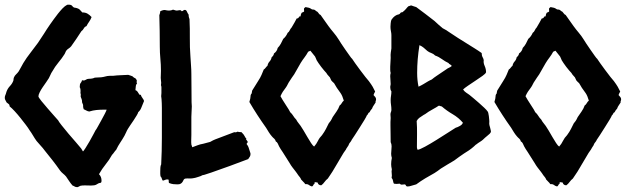

<svg xmlns="http://www.w3.org/2000/svg" viewBox="-25 -773 2634 808"><path d="M567.4 -374Q569.3 -367.2 575.2 -359.4Q581.1 -351.6 581.1 -347.7Q573.2 -329.1 569.3 -318.8Q565.4 -308.6 556.6 -300.8Q556.6 -297.9 550.8 -288.1Q544.9 -278.3 537.6 -267.1Q530.3 -255.9 522.9 -245.6Q515.6 -235.4 513.7 -231.4Q508.8 -223.6 505.9 -216.3Q502.9 -209 499 -202.1Q490.2 -186.5 481 -172.9Q471.7 -159.2 463.9 -142.6Q459 -137.7 455.1 -131.8Q451.2 -126 446.3 -121.1Q434.6 -99.6 419.4 -81.1Q404.3 -62.5 391.6 -40Q402.3 -29.3 402.3 -12.7Q402.3 -3.9 397.5 -3.4Q392.6 -2.9 388.7 -1Q378.9 5.9 371.1 6.8Q363.3 7.8 358.4 7.8Q347.7 7.8 335 7.3Q322.3 6.8 313.5 8.8Q310.5 9.8 306.6 12.2Q302.7 14.6 300.8 14.6Q293 14.6 289.6 12.2Q286.1 9.8 280.3 7.8Q272.5 -1 266.1 -10.7Q259.8 -20.5 252.9 -30.3Q247.1 -37.1 240.2 -42.5Q233.4 -47.9 227.5 -55.7Q211.9 -78.1 195.8 -98.6Q179.7 -119.1 163.1 -139.6Q155.3 -150.4 146 -160.2Q136.7 -169.9 128.9 -179.7Q121.1 -190.4 114.3 -202.1Q107.4 -213.9 99.6 -224.6Q93.8 -234.4 83 -248.5Q72.3 -262.7 60.5 -277.3Q48.8 -292 36.6 -305.2Q24.4 -318.4 15.6 -325.2Q15.6 -332 11.7 -335Q7.8 -337.9 2.9 -341.8Q1 -346.7 -2 -351.1Q-4.9 -355.5 -4.9 -361.3Q-4.9 -368.2 -2 -374Q0 -377.9 0.5 -381.3Q1 -384.8 2.9 -388.7Q7.8 -401.4 17.1 -411.1Q26.4 -420.9 31.2 -433.6Q32.2 -437.5 32.2 -440.9Q32.2 -444.3 34.2 -448.2Q37.1 -455.1 43 -460.4Q48.8 -465.8 53.7 -472.7Q58.6 -481.4 63.5 -490.2Q68.4 -499 73.2 -507.8Q86.9 -530.3 103.5 -551.3Q120.1 -572.3 134.8 -592.8Q148.4 -612.3 160.2 -631.3Q171.9 -650.4 185.5 -669.9Q192.4 -679.7 201.2 -691.9Q210 -704.1 219.2 -715.8Q228.5 -727.5 238.3 -737.8Q248 -748 257.8 -752.9Q274.4 -754.9 279.3 -747.6Q284.2 -740.2 293 -740.2Q306.6 -737.3 311.5 -731.4Q316.4 -725.6 321.3 -720.7Q334 -720.7 342.8 -715.8Q351.6 -710.9 360.4 -701.2Q356.4 -690.4 350.1 -681.6Q343.8 -672.9 338.9 -663.1Q331.1 -660.2 327.6 -653.3Q324.2 -646.5 317.4 -641.6Q306.6 -625 295.9 -608.9Q285.2 -592.8 274.4 -578.1Q269.5 -572.3 263.7 -568.8Q257.8 -565.4 252.9 -558.6Q251 -555.7 250 -552.2Q249 -548.8 247.1 -545.9Q235.4 -527.3 220.7 -509.8Q206.1 -492.2 195.3 -472.7Q190.4 -465.8 187.5 -458.5Q184.6 -451.2 180.7 -444.3Q176.8 -437.5 169.4 -427.2Q162.1 -417 154.8 -406.2Q147.5 -395.5 142.1 -384.8Q136.7 -374 136.7 -367.2Q137.7 -362.3 149.4 -347.7Q161.1 -333 175.8 -316.4Q190.4 -299.8 203.6 -284.7Q216.8 -269.5 219.7 -266.6Q221.7 -261.7 234.4 -245.6Q247.1 -229.5 263.2 -210.4Q279.3 -191.4 294.9 -173.8Q310.5 -156.2 316.4 -148.4L324.2 -135.7Q326.2 -136.7 334.5 -149.4Q342.8 -162.1 351.6 -177.7Q360.4 -193.4 367.7 -207Q375 -220.7 377 -224.6Q379.9 -227.5 386.7 -240.2Q393.6 -252.9 401.9 -267.6Q410.2 -282.2 416.5 -294.9Q422.9 -307.6 423.8 -311.5H412.1Q396.5 -311.5 381.3 -310.1Q366.2 -308.6 350.6 -303.7Q343.8 -304.7 338.9 -307.6Q334 -310.5 327.1 -313.5Q324.2 -323.2 324.7 -327.1Q325.2 -331.1 324.2 -333Q323.2 -336.9 321.8 -338.9Q320.3 -340.8 320.3 -344.7Q320.3 -351.6 318.4 -356Q316.4 -360.4 314.5 -366.2Q314.5 -370.1 314.9 -374Q315.4 -377.9 313.5 -380.9Q315.4 -398.4 310.5 -406.2Q310.5 -419.9 314.5 -423.8Q318.4 -427.7 320.3 -435.5Q329.1 -432.6 335.4 -437Q341.8 -441.4 348.6 -441.4Q364.3 -441.4 374 -446.3Q382.8 -447.3 392.1 -447.3Q401.4 -447.3 410.2 -449.2Q415 -450.2 418.5 -451.2Q421.9 -452.1 426.8 -453.1Q432.6 -454.1 439.5 -454.1Q446.3 -454.1 452.1 -454.1Q467.8 -456.1 483.4 -456.5Q499 -457 514.6 -458Q519.5 -456.1 523.9 -455.1Q528.3 -454.1 532.2 -452.1Q535.2 -450.2 537.1 -447.8Q539.1 -445.3 543.9 -444.3Q548.8 -439.5 550.8 -434.6Q548.8 -425.8 551.8 -421.9Q546.9 -417 546.4 -408.7Q545.9 -400.4 544.9 -393.6Q551.8 -391.6 556.6 -382.8Q561.5 -374 563.5 -374Z M1012.7 -167Q1019.5 -158.2 1021 -152.8Q1022.5 -147.5 1024.4 -142.1Q1026.4 -136.7 1027.8 -131.8Q1029.3 -127 1029.3 -126Q1029.3 -119.1 1026.9 -114.7Q1024.4 -110.4 1019.5 -103.5Q980.5 -88.9 942.4 -74.7Q904.3 -60.5 864.3 -46.9Q853.5 -43.9 844.7 -40.5Q835.9 -37.1 825.2 -35.2Q823.2 -33.2 818.8 -31.7Q814.5 -30.3 808.6 -28.3Q802.7 -26.4 797.4 -24.9Q792 -23.4 790 -23.4Q782.2 -21.5 772.9 -22Q763.7 -22.5 754.9 -21.5Q750 -20.5 748 -16.6Q746.1 -12.7 743.7 -8.3Q741.2 -3.9 736.3 -0.5Q731.4 2.9 722.7 2.9Q713.9 2.9 705.1 2Q696.3 1 686.5 -2.9Q684.6 -5.9 685.1 -10.3Q685.5 -14.6 683.6 -17.6Q674.8 -18.6 669.9 -16.1Q665 -13.7 660.2 -12.7Q657.2 -16.6 655.8 -22Q654.3 -27.3 650.4 -31.2Q649.4 -36.1 649.4 -41Q649.4 -45.9 649.4 -50.8Q649.4 -57.6 649.9 -66.9Q650.4 -76.2 653.3 -81.1Q656.2 -136.7 656.2 -192.4Q656.2 -248 656.2 -303.7Q656.2 -309.6 656.2 -318.8Q656.2 -328.1 655.8 -337.9Q655.3 -347.7 654.8 -356Q654.3 -364.3 653.3 -368.2Q654.3 -375 654.3 -381.3Q654.3 -387.7 654.3 -394.5Q654.3 -400.4 654.3 -405.3Q654.3 -410.2 652.3 -415Q653.3 -418.9 653.3 -425.8Q653.3 -430.7 652.3 -435.5Q651.4 -440.4 651.4 -445.3Q651.4 -453.1 651.9 -460.4Q652.3 -467.8 652.3 -475.6Q652.3 -501 649.9 -525.9Q647.5 -550.8 647.5 -576.2Q647.5 -609.4 647 -642.6Q646.5 -675.8 645.5 -709Q649.4 -718.8 649.4 -725.6Q663.1 -732.4 670.9 -730.5Q678.7 -728.5 686.5 -728.5Q691.4 -728.5 695.3 -729.5Q699.2 -730.5 703.1 -732.4Q708 -731.4 711.4 -730Q714.8 -728.5 719.7 -728.5Q734.4 -731.4 735.8 -729.5Q737.3 -727.5 740.2 -725.6Q744.1 -726.6 746.6 -729Q749 -731.4 752.9 -731.4Q758.8 -731.4 761.7 -724.1Q764.6 -716.8 768.6 -711.9Q768.6 -701.2 772.5 -692.4Q774.4 -652.3 773.9 -613.3Q773.4 -574.2 776.4 -535.2Q777.3 -517.6 778.8 -498.5Q780.3 -479.5 780.3 -461.9Q780.3 -432.6 780.8 -402.8Q781.2 -373 781.2 -342.8Q781.2 -337.9 781.7 -334Q782.2 -330.1 782.2 -325.2Q782.2 -313.5 781.2 -302.7Q780.3 -292 780.3 -281.2V-205.1Q780.3 -195.3 779.8 -185.1Q779.3 -174.8 780.3 -165L784.2 -153.3Q794.9 -157.2 806.2 -161.6Q817.4 -166 830.1 -168Q837.9 -169.9 844.7 -171.9Q851.6 -173.8 859.4 -175.8Q873 -183.6 880.9 -186.5Q888.7 -189.5 896.5 -192.4Q913.1 -198.2 928.7 -204.6Q944.3 -210.9 960.9 -216.8Q968.8 -214.8 973.6 -218.8Q983.4 -216.8 991.2 -216.8Q1002 -206.1 1004.4 -200.2Q1006.8 -194.3 1011.7 -189.5Q1009.8 -184.6 1012.2 -183.6Q1014.6 -182.6 1015.6 -178.7Q1019.5 -176.8 1016.6 -173.3Q1013.7 -169.9 1012.7 -167Z M1553.7 -387.7Q1551.8 -383.8 1549.8 -380.4Q1547.9 -377 1546.9 -373Q1550.8 -369.1 1554.2 -364.7Q1557.6 -360.4 1557.6 -355.5Q1557.6 -351.6 1556.2 -348.1Q1554.7 -344.7 1555.7 -341.8Q1551.8 -335 1547.4 -329.1Q1543 -323.2 1541 -316.4Q1537.1 -312.5 1534.7 -308.6Q1532.2 -304.7 1530.3 -300.8Q1525.4 -298.8 1523.9 -294.4Q1522.5 -290 1518.6 -287.1Q1517.6 -283.2 1508.8 -268.6Q1500 -253.9 1489.3 -237.3Q1478.5 -220.7 1468.8 -205.1Q1459 -189.5 1455.1 -184.6Q1453.1 -179.7 1450.7 -176.8Q1448.2 -173.8 1445.3 -169.9Q1443.4 -167 1442.4 -163.6Q1441.4 -160.2 1439.5 -158.2Q1437.5 -154.3 1435.1 -151.4Q1432.6 -148.4 1430.7 -143.6Q1420.9 -130.9 1411.1 -113.3Q1401.4 -95.7 1392.6 -82Q1387.7 -74.2 1383.3 -66.4Q1378.9 -58.6 1374 -50.8Q1369.1 -43 1364.3 -36.1Q1359.4 -29.3 1354.5 -21.5Q1346.7 -15.6 1340.8 -7.3Q1335 1 1327.1 6.8Q1314.5 6.8 1311.5 -4.9Q1298.8 -7.8 1298.8 -4.9Q1298.8 -2 1298.8 0Q1294.9 2 1293.5 5.9Q1292 9.8 1288.1 11.7Q1280.3 9.8 1274.9 5.4Q1269.5 1 1259.8 2Q1255.9 -3.9 1251 -8.3Q1246.1 -12.7 1242.2 -17.6Q1240.2 -23.4 1236.8 -27.3Q1233.4 -31.2 1230.5 -35.2Q1227.5 -40 1224.6 -43.9Q1221.7 -47.9 1218.8 -51.8Q1211.9 -60.5 1205.6 -68.8Q1199.2 -77.1 1194.3 -85.9Q1186.5 -97.7 1179.2 -109.9Q1171.9 -122.1 1164.1 -133.8Q1160.2 -139.6 1156.2 -145.5Q1152.3 -151.4 1149.4 -157.2Q1147.5 -162.1 1144 -168.9Q1140.6 -175.8 1135.7 -177.7Q1133.8 -185.5 1128.9 -189.5Q1124 -193.4 1119.1 -199.2Q1112.3 -207 1106.4 -216.3Q1100.6 -225.6 1094.7 -235.4Q1075.2 -262.7 1058.1 -289.1Q1041 -315.4 1024.4 -343.8Q1029.3 -359.4 1029.3 -367.2Q1029.3 -375 1034.2 -379.9Q1034.2 -383.8 1036.1 -391.6Q1048.8 -413.1 1060.5 -430.7Q1071.3 -447.3 1075.7 -458Q1080.1 -468.8 1085 -480.5Q1089.8 -483.4 1092.8 -487.8Q1095.7 -492.2 1100.6 -496.1Q1102.5 -506.8 1109.4 -514.2Q1116.2 -521.5 1118.2 -532.2Q1127 -539.1 1127.9 -547.9Q1140.6 -556.6 1143.6 -571.3Q1151.4 -579.1 1156.7 -588.9Q1162.1 -598.6 1167 -609.4Q1178.7 -619.1 1185.5 -634.8Q1191.4 -638.7 1194.3 -645.5Q1197.3 -652.3 1202.1 -657.2Q1210 -669.9 1214.4 -678.2Q1218.8 -686.5 1223.6 -695.3Q1230.5 -695.3 1232.4 -700.2Q1234.4 -705.1 1240.2 -704.1Q1240.2 -712.9 1245.1 -719.7Q1247.1 -720.7 1251 -722.2Q1254.9 -723.6 1254.9 -725.6Q1252.9 -737.3 1255.9 -739.3Q1258.8 -741.2 1260.7 -743.2Q1271.5 -741.2 1275.4 -740.2Q1279.3 -739.3 1288.1 -733.4Q1297.9 -733.4 1301.8 -729.5Q1305.7 -725.6 1310.5 -723.6Q1314.5 -719.7 1316.9 -715.8Q1319.3 -711.9 1324.2 -710Q1332 -699.2 1340.8 -686.5Q1349.6 -673.8 1357.4 -663.1Q1368.2 -648.4 1379.4 -635.3Q1390.6 -622.1 1400.4 -606.4Q1403.3 -601.6 1411.1 -589.4Q1418.9 -577.1 1428.7 -563.5Q1438.5 -549.8 1446.3 -538.6Q1454.1 -527.3 1457 -525.4Q1460 -520.5 1469.7 -506.8Q1479.5 -493.2 1490.7 -478Q1502 -462.9 1512.7 -449.2Q1523.4 -435.5 1527.3 -431.6Q1538.1 -417 1543.5 -407.7Q1548.8 -398.4 1553.7 -387.7ZM1330.1 -204.1Q1340.8 -218.8 1346.7 -230.5Q1352.5 -242.2 1358.4 -253.9Q1368.2 -265.6 1370.1 -270.5Q1372.1 -275.4 1375 -280.3Q1382.8 -292 1391.1 -303.7Q1399.4 -315.4 1404.3 -329.1Q1410.2 -333 1413.1 -338.9Q1416 -344.7 1421.9 -349.6Q1416 -370.1 1408.2 -381.3Q1400.4 -392.6 1392.6 -403.3Q1389.6 -408.2 1386.7 -413.1Q1383.8 -418 1380.9 -422.9Q1377 -425.8 1374.5 -428.7Q1372.1 -431.6 1369.1 -434.6Q1367.2 -439.5 1363.3 -447.3Q1359.4 -452.1 1355.5 -456.1Q1351.6 -460 1348.6 -465.8Q1344.7 -469.7 1338.9 -476.6Q1333 -483.4 1326.7 -491.7Q1320.3 -500 1315.4 -507.3Q1310.5 -514.6 1307.6 -519.5Q1305.7 -524.4 1304.2 -527.8Q1302.7 -531.2 1300.8 -535.2Q1295.9 -542 1291 -547.4Q1286.1 -552.7 1281.2 -559.6Q1278.3 -557.6 1275.9 -557.1Q1273.4 -556.6 1271.5 -554.7Q1264.6 -542 1256.3 -531.2Q1248 -520.5 1240.2 -507.8Q1233.4 -496.1 1226.6 -483.9Q1219.7 -471.7 1212.9 -460Q1208 -453.1 1203.6 -446.8Q1199.2 -440.4 1194.3 -432.6Q1189.5 -425.8 1186 -418.5Q1182.6 -411.1 1177.7 -404.3Q1169.9 -394.5 1165 -386.7Q1160.2 -378.9 1155.3 -368.2Q1158.2 -362.3 1164.6 -352.1Q1170.9 -341.8 1177.7 -331.5Q1184.6 -321.3 1189.9 -312.5Q1195.3 -303.7 1196.3 -300.8Q1204.1 -293.9 1209 -285.6Q1213.9 -277.3 1221.7 -269.5Q1225.6 -261.7 1230.5 -255.9Q1235.4 -250 1240.2 -243.2Q1245.1 -236.3 1252.9 -223.1Q1260.7 -210 1268.6 -196.3Q1276.4 -182.6 1284.2 -170.9Q1292 -159.2 1296.9 -156.2Q1306.6 -167 1313 -180.2Q1319.3 -193.4 1330.1 -204.1Z M2002 -549.8Q2002 -539.1 2006.3 -531.7Q2010.7 -524.4 2010.7 -518.6Q2008.8 -508.8 2014.6 -495.6Q2020.5 -482.4 2020.5 -468.8Q2018.6 -462.9 2005.4 -453.6Q1992.2 -444.3 1976.1 -433.6Q1960 -422.9 1944.8 -412.6Q1929.7 -402.3 1923.8 -396.5Q1928.7 -388.7 1936 -383.8Q1943.4 -378.9 1950.2 -374Q1956.1 -369.1 1967.3 -359.9Q1978.5 -350.6 1990.7 -339.8Q2002.9 -329.1 2013.2 -319.3Q2023.4 -309.6 2026.4 -304.7Q2028.3 -303.7 2029.8 -297.9Q2031.2 -292 2032.2 -284.7Q2033.2 -277.3 2033.7 -270.5Q2034.2 -263.7 2034.2 -261.7Q2033.2 -251 2034.7 -246.1Q2036.1 -241.2 2037.6 -235.8Q2039.1 -230.5 2040 -225.6Q2041 -220.7 2041 -220.7Q2041 -214.8 2035.6 -210Q2030.3 -205.1 2025.4 -201.2Q2020.5 -197.3 2016.1 -193.4Q2011.7 -189.5 2006.8 -184.6Q2001 -179.7 1993.7 -175.3Q1986.3 -170.9 1980.5 -166Q1976.6 -164.1 1973.6 -160.6Q1970.7 -157.2 1967.8 -155.3Q1959 -147.5 1948.2 -140.1Q1937.5 -132.8 1927.7 -127Q1917 -120.1 1907.2 -112.8Q1897.5 -105.5 1886.7 -97.7Q1872.1 -88.9 1857.9 -80.6Q1843.8 -72.3 1830.1 -63.5Q1823.2 -58.6 1816.9 -53.7Q1810.5 -48.8 1803.7 -44.9Q1784.2 -34.2 1764.6 -22.5Q1745.1 -10.7 1726.6 2.9Q1710.9 6.8 1704.1 9.3Q1697.3 11.7 1690.4 11.7Q1684.6 11.7 1683.1 7.3Q1681.6 2.9 1677.7 2.9Q1663.1 4.9 1661.6 3.4Q1660.2 2 1657.2 0Q1642.6 2 1632.8 0Q1629.9 -4.9 1628.9 -12.2Q1627.9 -19.5 1623 -24.4Q1625 -34.2 1623.5 -43Q1622.1 -51.8 1624 -60.5Q1621.1 -72.3 1621.1 -82Q1621.1 -94.7 1624 -108.4Q1621.1 -117.2 1621.1 -126Q1621.1 -133.8 1622.1 -141.6Q1623 -149.4 1623 -157.2Q1623 -167 1619.1 -174.8Q1619.1 -192.4 1618.7 -209.5Q1618.2 -226.6 1618.2 -244.1Q1618.2 -252 1618.2 -259.8Q1618.2 -267.6 1619.1 -276.4Q1618.2 -281.2 1618.2 -291Q1618.2 -296.9 1620.1 -301.3Q1622.1 -305.7 1622.1 -310.5Q1622.1 -321.3 1620.6 -331.1Q1619.1 -340.8 1619.1 -351.6Q1619.1 -361.3 1620.6 -370.1Q1622.1 -378.9 1622.1 -388.7Q1619.1 -392.6 1618.2 -397.5Q1617.2 -402.3 1617.2 -407.2Q1617.2 -411.1 1619.1 -418.9Q1619.1 -426.8 1618.2 -435.5Q1617.2 -444.3 1617.2 -452.1Q1617.2 -456.1 1617.7 -459Q1618.2 -461.9 1619.1 -465.8Q1617.2 -472.7 1617.2 -479.5Q1617.2 -486.3 1617.2 -493.2Q1617.2 -502 1618.2 -511.2Q1619.1 -520.5 1619.1 -529.3Q1618.2 -543.9 1619.6 -552.2Q1621.1 -560.5 1622.1 -569.3V-625Q1622.1 -632.8 1620.1 -642.1Q1618.2 -651.4 1618.2 -660.2Q1618.2 -665 1619.1 -674.8Q1620.1 -684.6 1622.1 -689.5Q1635.7 -710 1654.3 -712.9Q1658.2 -714.8 1660.2 -718.3Q1662.1 -721.7 1668.9 -721.7Q1680.7 -731.4 1684.6 -736.8Q1688.5 -742.2 1694.3 -747.1Q1697.3 -747.1 1699.7 -748.5Q1702.1 -750 1706.1 -750Q1712.9 -748 1717.3 -746.1Q1721.7 -744.1 1726.6 -743.2Q1746.1 -728.5 1765.1 -714.4Q1784.2 -700.2 1803.7 -684.6Q1812.5 -676.8 1820.8 -668.9Q1829.1 -661.1 1837.9 -654.3Q1842.8 -651.4 1848.6 -648.4Q1854.5 -645.5 1859.4 -641.6Q1870.1 -634.8 1880.9 -627.4Q1891.6 -620.1 1902.3 -613.3L1972.7 -569.3Q1980.5 -564.5 1987.8 -559.6Q1995.1 -554.7 2002 -549.8ZM1862.3 -507.8Q1847.7 -514.6 1834.5 -524.4Q1821.3 -534.2 1806.6 -539.1Q1798.8 -546.9 1790 -549.8Q1781.2 -552.7 1773.4 -558.6Q1764.6 -566.4 1757.8 -572.3Q1751 -578.1 1740.2 -583Q1735.4 -552.7 1732.9 -523.9Q1730.5 -495.1 1730.5 -465.8Q1730.5 -435.5 1736.3 -408.2Q1747.1 -413.1 1756.8 -418.9Q1766.6 -424.8 1776.4 -430.7Q1780.3 -432.6 1783.7 -434.6Q1787.1 -436.5 1792 -438.5Q1796.9 -442.4 1801.8 -446.3Q1806.6 -450.2 1811.5 -453.1Q1822.3 -460.9 1832.5 -467.3Q1842.8 -473.6 1853.5 -481.4Q1858.4 -485.4 1864.3 -487.8Q1870.1 -490.2 1876 -495.1Q1875 -499 1869.6 -501.5Q1864.3 -503.9 1862.3 -507.8ZM1834 -325.2Q1831.1 -325.2 1828.1 -326.7Q1825.2 -328.1 1821.3 -328.1Q1809.6 -320.3 1799.3 -314.9Q1789.1 -309.6 1778.3 -302.7Q1773.4 -299.8 1768.6 -295.9Q1763.7 -292 1758.8 -290Q1746.1 -282.2 1739.3 -276.9Q1732.4 -271.5 1728.5 -263.7Q1730.5 -236.3 1730 -209Q1729.5 -181.6 1729.5 -153.3Q1729.5 -148.4 1732.4 -142.6Q1741.2 -143.6 1763.7 -155.8Q1786.1 -168 1811 -183.6Q1835.9 -199.2 1858.9 -213.9Q1881.8 -228.5 1892.6 -235.4Q1900.4 -237.3 1910.6 -243.2Q1920.9 -249 1922.9 -256.8Q1904.3 -278.3 1879.9 -292.5Q1855.5 -306.6 1834 -325.2Z M2585 -387.7Q2583 -383.8 2581.1 -380.4Q2579.1 -377 2578.1 -373Q2582 -369.1 2585.4 -364.7Q2588.9 -360.4 2588.9 -355.5Q2588.9 -351.6 2587.4 -348.1Q2585.9 -344.7 2586.9 -341.8Q2583 -335 2578.6 -329.1Q2574.2 -323.2 2572.3 -316.4Q2568.4 -312.5 2565.9 -308.6Q2563.5 -304.7 2561.5 -300.8Q2556.6 -298.8 2555.2 -294.4Q2553.7 -290 2549.8 -287.1Q2548.8 -283.2 2540 -268.6Q2531.2 -253.9 2520.5 -237.3Q2509.8 -220.7 2500 -205.1Q2490.2 -189.5 2486.3 -184.6Q2484.4 -179.7 2481.9 -176.8Q2479.5 -173.8 2476.6 -169.9Q2474.6 -167 2473.6 -163.6Q2472.7 -160.2 2470.7 -158.2Q2468.8 -154.3 2466.3 -151.4Q2463.9 -148.4 2461.9 -143.6Q2452.1 -130.9 2442.4 -113.3Q2432.6 -95.7 2423.8 -82Q2418.9 -74.2 2414.6 -66.4Q2410.2 -58.6 2405.3 -50.8Q2400.4 -43 2395.5 -36.1Q2390.6 -29.3 2385.7 -21.5Q2377.9 -15.6 2372.1 -7.3Q2366.2 1 2358.4 6.8Q2345.7 6.8 2342.8 -4.9Q2330.1 -7.8 2330.1 -4.9Q2330.1 -2 2330.1 0Q2326.2 2 2324.7 5.9Q2323.2 9.8 2319.3 11.7Q2311.5 9.8 2306.2 5.4Q2300.8 1 2291 2Q2287.1 -3.9 2282.2 -8.3Q2277.3 -12.7 2273.4 -17.6Q2271.5 -23.4 2268.1 -27.3Q2264.6 -31.2 2261.7 -35.2Q2258.8 -40 2255.9 -43.9Q2252.9 -47.9 2250 -51.8Q2243.2 -60.5 2236.8 -68.8Q2230.5 -77.1 2225.6 -85.9Q2217.8 -97.7 2210.4 -109.9Q2203.1 -122.1 2195.3 -133.8Q2191.4 -139.6 2187.5 -145.5Q2183.6 -151.4 2180.7 -157.2Q2178.7 -162.1 2175.3 -168.9Q2171.9 -175.8 2167 -177.7Q2165 -185.5 2160.2 -189.5Q2155.3 -193.4 2150.4 -199.2Q2143.6 -207 2137.7 -216.3Q2131.8 -225.6 2126 -235.4Q2106.4 -262.7 2089.4 -289.1Q2072.3 -315.4 2055.7 -343.8Q2060.5 -359.4 2060.5 -367.2Q2060.5 -375 2065.4 -379.9Q2065.4 -383.8 2067.4 -391.6Q2080.1 -413.1 2091.8 -430.7Q2102.5 -447.3 2106.9 -458Q2111.3 -468.8 2116.2 -480.5Q2121.1 -483.4 2124 -487.8Q2127 -492.2 2131.8 -496.1Q2133.8 -506.8 2140.6 -514.2Q2147.5 -521.5 2149.4 -532.2Q2158.2 -539.1 2159.2 -547.9Q2171.9 -556.6 2174.8 -571.3Q2182.6 -579.1 2188 -588.9Q2193.4 -598.6 2198.2 -609.4Q2210 -619.1 2216.8 -634.8Q2222.7 -638.7 2225.6 -645.5Q2228.5 -652.3 2233.4 -657.2Q2241.2 -669.9 2245.6 -678.2Q2250 -686.5 2254.9 -695.3Q2261.7 -695.3 2263.7 -700.2Q2265.6 -705.1 2271.5 -704.1Q2271.5 -712.9 2276.4 -719.7Q2278.3 -720.7 2282.2 -722.2Q2286.1 -723.6 2286.1 -725.6Q2284.2 -737.3 2287.1 -739.3Q2290 -741.2 2292 -743.2Q2302.7 -741.2 2306.6 -740.2Q2310.5 -739.3 2319.3 -733.4Q2329.1 -733.4 2333 -729.5Q2336.9 -725.6 2341.8 -723.6Q2345.7 -719.7 2348.1 -715.8Q2350.6 -711.9 2355.5 -710Q2363.3 -699.2 2372.1 -686.5Q2380.9 -673.8 2388.7 -663.1Q2399.4 -648.4 2410.6 -635.3Q2421.9 -622.1 2431.6 -606.4Q2434.6 -601.6 2442.4 -589.4Q2450.2 -577.1 2460 -563.5Q2469.7 -549.8 2477.5 -538.6Q2485.4 -527.3 2488.3 -525.4Q2491.2 -520.5 2501 -506.8Q2510.7 -493.2 2522 -478Q2533.2 -462.9 2543.9 -449.2Q2554.7 -435.5 2558.6 -431.6Q2569.3 -417 2574.7 -407.7Q2580.1 -398.4 2585 -387.7ZM2361.3 -204.1Q2372.1 -218.8 2377.9 -230.5Q2383.8 -242.2 2389.6 -253.9Q2399.4 -265.6 2401.4 -270.5Q2403.3 -275.4 2406.2 -280.3Q2414.1 -292 2422.4 -303.7Q2430.7 -315.4 2435.5 -329.1Q2441.4 -333 2444.3 -338.9Q2447.3 -344.7 2453.1 -349.6Q2447.3 -370.1 2439.5 -381.3Q2431.6 -392.6 2423.8 -403.3Q2420.9 -408.2 2418 -413.1Q2415 -418 2412.1 -422.9Q2408.2 -425.8 2405.8 -428.7Q2403.3 -431.6 2400.4 -434.6Q2398.4 -439.5 2394.5 -447.3Q2390.6 -452.1 2386.7 -456.1Q2382.8 -460 2379.9 -465.8Q2376 -469.7 2370.1 -476.6Q2364.3 -483.4 2357.9 -491.7Q2351.6 -500 2346.7 -507.3Q2341.8 -514.6 2338.9 -519.5Q2336.9 -524.4 2335.4 -527.8Q2334 -531.2 2332 -535.2Q2327.1 -542 2322.3 -547.4Q2317.4 -552.7 2312.5 -559.6Q2309.6 -557.6 2307.1 -557.1Q2304.7 -556.6 2302.7 -554.7Q2295.9 -542 2287.6 -531.2Q2279.3 -520.5 2271.5 -507.8Q2264.6 -496.1 2257.8 -483.9Q2251 -471.7 2244.1 -460Q2239.3 -453.1 2234.9 -446.8Q2230.5 -440.4 2225.6 -432.6Q2220.7 -425.8 2217.3 -418.5Q2213.9 -411.1 2209 -404.3Q2201.2 -394.5 2196.3 -386.7Q2191.4 -378.9 2186.5 -368.2Q2189.5 -362.3 2195.8 -352.1Q2202.1 -341.8 2209 -331.5Q2215.8 -321.3 2221.2 -312.5Q2226.6 -303.7 2227.5 -300.8Q2235.4 -293.9 2240.2 -285.6Q2245.1 -277.3 2252.9 -269.5Q2256.8 -261.7 2261.7 -255.9Q2266.6 -250 2271.5 -243.2Q2276.4 -236.3 2284.2 -223.1Q2292 -210 2299.8 -196.3Q2307.6 -182.6 2315.4 -170.9Q2323.2 -159.2 2328.1 -156.2Q2337.9 -167 2344.2 -180.2Q2350.6 -193.4 2361.3 -204.1Z"/></svg>

Font: Caesar Dressing
Style: Regular
Weight: 400
Designer: Dathan Boardman
Foundry: Open Window
Version: Version 1.000